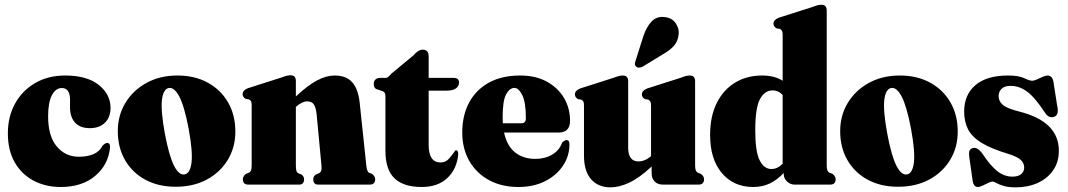

<svg xmlns="http://www.w3.org/2000/svg" viewBox="-20 -775 4482 806"><path d="M444 -322.5Q444 -282.5 420.5 -259.8Q397 -237 357.5 -237Q316.5 -237 295.2 -260.2Q274 -283.5 274 -324V-356Q274 -405.5 239.5 -405.5Q214 -405.5 198 -375.5Q182 -345.5 182 -287Q182 -203 218.5 -160Q255 -117 310.5 -117Q347 -117 372.2 -127.8Q397.5 -138.5 411 -164Q418 -171 422.5 -173Q427 -175 431 -175Q442.5 -174.5 442 -157Q435.5 -84 380 -37Q324.5 10 235 10Q171.5 10 121.2 -16.5Q71 -43 42 -93.2Q13 -143.5 13 -215.5Q13 -285 43 -339.8Q73 -394.5 127.2 -426.2Q181.5 -458 253.5 -458Q345 -458 394.5 -418.5Q444 -379 444 -322.5Z M725 -458Q797.5 -458 852.2 -428Q907 -398 937.5 -345Q968 -292 968 -222.5Q968 -156.5 936.2 -104Q904.5 -51.5 848.2 -21.2Q792 9 717.5 9Q645 9 590.2 -20.5Q535.5 -50 505 -102.8Q474.5 -155.5 474.5 -224.5Q474.5 -290.5 506.5 -343.2Q538.5 -396 595 -427Q651.5 -458 725 -458ZM755.5 -43Q778.5 -47.5 784 -93Q789.5 -138.5 772 -234Q754 -329 732.8 -369.5Q711.5 -410 688 -405.5Q665 -400.5 659.8 -355.2Q654.5 -310 672 -214.5Q690 -119 711 -78.5Q732 -38 755.5 -43Z M1222 -435V-370Q1271.5 -416.5 1310.5 -437.2Q1349.5 -458 1384.5 -458Q1434 -458 1459 -429.2Q1484 -400.5 1490 -343L1517.5 -82.5Q1520 -54.5 1529 -50L1541 -45.5Q1555 -35 1555 -22.5Q1555 0 1531.5 0H1316Q1295 0 1295 -22.5Q1295 -35 1306 -42.5L1318.5 -47.5Q1325 -50.5 1328 -57.5Q1331 -64.5 1329.5 -80L1309 -297Q1306 -323.5 1297.5 -336.5Q1289 -349.5 1270 -349.5Q1248 -349.5 1223 -327L1222 -326V-82.5Q1222 -65.5 1224.2 -58Q1226.5 -50.5 1233 -47.5L1245.5 -42.5Q1256.5 -34.5 1256.5 -22.5Q1256.5 0 1235.5 0H1022.5Q999.5 0 999.5 -22.5Q999.5 -36 1013 -45.5L1025 -50Q1031 -53 1033.8 -59.8Q1036.5 -66.5 1036.5 -82.5V-333.5Q1036.5 -345 1033.8 -350Q1031 -355 1024.5 -358L1012.5 -359.5Q998.5 -366.5 998.5 -380Q998.5 -395.5 1020 -404.5L1159.5 -449Q1175.5 -455 1183.8 -457Q1192 -459 1200 -459Q1222 -459 1222 -435Z M1586 -392.5 1562.5 -400Q1554 -403.5 1551.5 -409.5Q1549 -415.5 1549 -424Q1549 -434.5 1556.2 -441.2Q1563.5 -448 1575 -448H1599.5Q1604 -448 1608.8 -451.5Q1613.5 -455 1622.5 -465.5L1715 -542Q1735.5 -566.5 1755 -566.5Q1779.5 -566.5 1779.5 -537.5V-448H1884Q1907 -448 1907 -428.5Q1907 -414 1894.5 -404.2Q1882 -394.5 1854.5 -394.5H1779.5V-166.5Q1779.5 -93 1829.5 -93Q1851 -93 1865.2 -109.2Q1879.5 -125.5 1891.5 -143.5Q1896 -145.5 1900 -141.5Q1904 -137.5 1903.5 -126.5Q1898 -65.5 1858 -27.8Q1818 10 1750.5 10Q1674 10 1636 -26.5Q1598 -63 1598 -141.5V-367.5Q1598 -378 1596 -383.2Q1594 -388.5 1586 -392.5Z M2373 -268Q2373 -218.5 2324.5 -218.5H2096Q2108.5 -161.5 2142.8 -134.8Q2177 -108 2227.5 -108Q2267.5 -108 2298 -126Q2328.5 -144 2339.5 -176Q2350.5 -187 2358.5 -187Q2370.5 -187 2370.5 -169.5Q2370.5 -120 2343.2 -79.2Q2316 -38.5 2267.8 -14.2Q2219.5 10 2156 10Q2086 10 2033 -18.8Q1980 -47.5 1950.2 -99.2Q1920.5 -151 1920.5 -219Q1920.5 -290.5 1949.2 -344.2Q1978 -398 2032.2 -428Q2086.5 -458 2163.5 -458Q2228.5 -458 2275.2 -432.5Q2322 -407 2347.5 -364Q2373 -321 2373 -268ZM2090 -282.5Q2090 -269.5 2091 -257.5H2168.5Q2187.5 -257.5 2187.5 -278.5Q2187.5 -346.5 2172.2 -376.2Q2157 -406 2139.5 -406Q2119.5 -406 2104.8 -379.2Q2090 -352.5 2090 -282.5Z M2431.5 -122V-332.5Q2431.5 -344 2428.8 -349Q2426 -354 2419.5 -357L2407.5 -358.5Q2393.5 -365.5 2393.5 -379Q2393.5 -394.5 2415 -403.5L2554.5 -448Q2570.5 -454 2578.8 -456Q2587 -458 2595 -458Q2617 -458 2617 -434V-155.5Q2617 -97.5 2660 -97.5Q2688 -97.5 2713 -119.5V-332.5Q2713 -344 2710 -349Q2707 -354 2700.5 -357L2688.5 -358.5Q2674.5 -365.5 2674.5 -379Q2674.5 -394.5 2696.5 -403.5L2836 -448Q2851.5 -454 2860 -456Q2868.5 -458 2876 -458Q2898 -458 2898 -434V-82.5Q2898 -66.5 2900.8 -59.8Q2903.5 -53 2909.5 -50L2921.5 -45.5Q2935.5 -36 2935.5 -22.5Q2935.5 0 2912 0H2764Q2740.5 0 2728 -13.2Q2715.5 -26.5 2715.5 -47V-76Q2664 -28 2621.5 -8.2Q2579 11.5 2543 11.5Q2492 11.5 2461.8 -22Q2431.5 -55.5 2431.5 -122ZM2681.5 -625.5Q2695 -664 2716 -685.5Q2737 -707 2769 -703.5Q2800.5 -700.5 2816 -678.2Q2831.5 -656 2829 -632Q2826.5 -603 2809.8 -583.5Q2793 -564 2763.5 -547.5L2676.5 -494.5Q2669 -491 2661.5 -491.2Q2654 -491.5 2649.5 -496.5Q2644 -502.5 2645.2 -509.5Q2646.5 -516.5 2649.5 -524.5Z M2961 -208.5Q2961 -286 2988.5 -341.8Q3016 -397.5 3065.2 -427.8Q3114.5 -458 3179 -458Q3231.5 -458 3265.5 -436V-629.5Q3265.5 -641 3262.5 -646Q3259.5 -651 3253 -654L3241 -655.5Q3227 -662.5 3227 -676Q3227 -691.5 3249 -700.5L3388.5 -745Q3404 -751 3412.5 -753Q3421 -755 3428.5 -755Q3450.5 -755 3450.5 -731V-82.5Q3450.5 -66.5 3453.2 -59.8Q3456 -53 3462 -50L3474 -45.5Q3488 -35.5 3488 -22.5Q3488 0 3464.5 0H3316.5Q3297.5 0 3283.8 -13.2Q3270 -26.5 3270 -44.5V-49Q3243.5 -20.5 3212.2 -5.2Q3181 10 3142 10Q3060 10 3010.5 -48.2Q2961 -106.5 2961 -208.5ZM3150.5 -227.5Q3150.5 -138.5 3169 -102Q3187.5 -65.5 3218 -65.5Q3244.5 -65.5 3265.5 -88V-376Q3248.5 -395.5 3222.5 -395.5Q3190 -395.5 3170.2 -358.8Q3150.5 -322 3150.5 -227.5Z M3757.5 -458Q3830 -458 3884.8 -428Q3939.5 -398 3970 -345Q4000.5 -292 4000.5 -222.5Q4000.5 -156.5 3968.8 -104Q3937 -51.5 3880.8 -21.2Q3824.5 9 3750 9Q3677.5 9 3622.8 -20.5Q3568 -50 3537.5 -102.8Q3507 -155.5 3507 -224.5Q3507 -290.5 3539 -343.2Q3571 -396 3627.5 -427Q3684 -458 3757.5 -458ZM3788 -43Q3811 -47.5 3816.5 -93Q3822 -138.5 3804.5 -234Q3786.5 -329 3765.2 -369.5Q3744 -410 3720.5 -405.5Q3697.5 -400.5 3692.2 -355.2Q3687 -310 3704.5 -214.5Q3722.5 -119 3743.5 -78.5Q3764.5 -38 3788 -43Z M4230 -33.5Q4254.5 -33.5 4267 -44.2Q4279.5 -55 4279.5 -71.5Q4279.5 -89 4266 -102.8Q4252.5 -116.5 4211.5 -129.5Q4139.5 -151 4099.5 -176Q4059.5 -201 4043.5 -232.8Q4027.5 -264.5 4027.5 -307Q4027.5 -377.5 4075 -417.8Q4122.5 -458 4211.5 -458Q4256.5 -458 4279.2 -447Q4302 -436 4313 -436Q4320.5 -436 4332.5 -441.5Q4344.5 -447 4357 -452.5Q4369.5 -458 4378 -458Q4385.5 -458 4392 -453Q4398.5 -448 4402 -433.5L4417.5 -334Q4427 -293.5 4407 -285.5Q4385 -276 4368 -300Q4325 -366 4292 -390.2Q4259 -414.5 4222.5 -414.5Q4197 -414.5 4184.5 -402.2Q4172 -390 4172 -372Q4172 -350.5 4189.5 -335Q4207 -319.5 4261.5 -306Q4425 -264 4425 -142Q4425 -94.5 4401 -60Q4377 -25.5 4336 -7Q4295 11.5 4243.5 11.5Q4212.5 11.5 4193 5.5Q4173.5 -0.5 4162.8 -6.8Q4152 -13 4146.5 -13Q4140.5 -13 4128.8 -7.2Q4117 -1.5 4105 4.2Q4093 10 4085 10Q4067 10 4063 -17L4050 -108.5Q4046.5 -128.5 4049 -139.2Q4051.5 -150 4063.5 -153.5Q4082 -158.5 4101.5 -133.5Q4138 -78.5 4167.2 -56Q4196.5 -33.5 4230 -33.5Z"/></svg>

Font: Fraunces 144pt S050 Black
Style: Regular
Weight: 900
Version: Version 1.000; ttfautohint (v1.8.3)